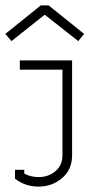

<svg xmlns="http://www.w3.org/2000/svg" viewBox="-20 -690 361 719"><path d="M148.9 -633.8H146L22.9 -536.1L0 -563L132.8 -669.9H162.1L294.9 -563L272.9 -536.1ZM70.8 -40Q94.7 -26.9 125 -26.9Q161.1 -26.9 187.5 -48.8Q213.9 -70.8 213.9 -108.9V-429.2H54.2V-463.9H250V-108.9Q250 -54.7 212.4 -22.9Q174.8 8.8 125 8.8Q78.1 8.8 43 -16.1L36.1 -21V-54.2H70.8Z"/></svg>

Font: RawengulkPcs
Style: Regular
Weight: 400
Version: Version 0.92